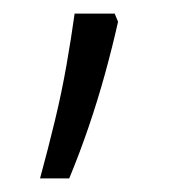

<svg xmlns="http://www.w3.org/2000/svg" viewBox="-20 -133 257 283"><path d="M154 -101Q146 -65 135 -25Q124 15 110.5 54.5Q97 94 82 130H39Q51 86 61 44.5Q71 3 78 -37Q85 -77 90 -113H149Z"/></svg>

Font: Noto Sans Thai SemiCondensed Light
Style: Regular
Weight: 300
Width: 4
Designer: Monotype Design Team
Foundry: Monotype Imaging Inc.
Version: Version 2.001